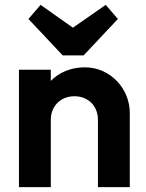

<svg xmlns="http://www.w3.org/2000/svg" viewBox="-20 -770 602 790"><path d="M383 -277V0H514V-306C514 -403 436 -493 329 -493C272 -493 223 -472 189 -437V-483H58V0H189V-277C189 -334 230 -374 286 -374C343 -374 383 -334 383 -277ZM97 -692 238 -542H324L465 -692L415 -750L280 -656L147 -750Z"/></svg>

Font: MV Cash SemiBold
Style: Regular
Weight: 600
Designer: Rodrigo Fuenzalida
Foundry: fragTYPE
Version: Version 1.100;Glyphs 3.1.2 (3151)